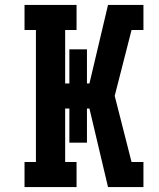

<svg xmlns="http://www.w3.org/2000/svg" viewBox="-20 -755 640 775"><path d="M79 0V-101H125V-634H79V-735H289V-634H243V-418H260V-556H331V-418H341L416 -735H559V-634H511L443 -368L511 -101H559V0H416L341 -317H331V-179H260V-317H243V-101H289V0Z"/></svg>

Font: Iosevka Slab Extended
Style: Bold
Weight: 700
Width: 7
Monospace: yes
Designer: Belleve Invis
Foundry: Belleve Invis
Version: Version 11.1.0; ttfautohint (v1.8.3)